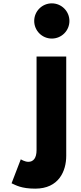

<svg xmlns="http://www.w3.org/2000/svg" viewBox="-20 -850 483 1145"><path d="M198 -513V45C198 93 179 115 149 115C127 115 104 100 104 100L49 243C74 254 106 275 190 275C331 275 375 170 375 79V-513ZM289 -830C231 -830 184 -783 184 -725C184 -667 231 -620 289 -620C347 -620 394 -667 394 -725C394 -783 347 -830 289 -830Z"/></svg>

Font: Sztylet
Style: Bd
Weight: 700
Foundry: Cannot Into Space Fonts, PlusOne Fonts
Version: Version 0.12